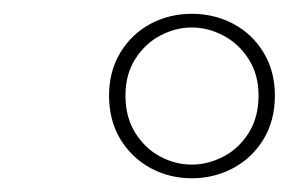

<svg xmlns="http://www.w3.org/2000/svg" viewBox="-20 -840 422 281"><path d="M382.3 -700.2Q382.3 -663.6 365.7 -636.2Q349.1 -608.9 321.3 -594Q293.5 -579.1 260.7 -579.1Q228 -579.1 200.4 -594Q172.9 -608.9 156.2 -636.2Q139.6 -663.6 139.6 -700.2Q139.6 -735.8 156.2 -763.2Q172.9 -790.5 200.4 -805.2Q228 -819.8 260.7 -819.8Q293.5 -819.8 321.3 -805.2Q349.1 -790.5 365.7 -763.2Q382.3 -735.8 382.3 -700.2ZM358.4 -700.2Q358.4 -731 343.8 -753.7Q329.1 -776.4 306.6 -788.1Q284.2 -799.8 260.7 -799.8Q237.3 -799.8 214.8 -788.1Q192.4 -776.4 178 -753.7Q163.6 -731 163.6 -700.2Q163.6 -668.5 178 -645.5Q192.4 -622.6 214.6 -610.8Q236.8 -599.1 260.7 -599.1Q284.2 -599.1 306.9 -610.8Q329.6 -622.6 344 -645.5Q358.4 -668.5 358.4 -700.2Z"/></svg>

Font: TypoPRO Playfair Display SC
Style: Italic
Weight: 900
Italic angle: -14°
Designer: Claus Eggers Sørensen
Foundry: Claus Eggers Sørensen
Version: Version 1.004;PS 001.004;hotconv 1.0.70;makeotf.lib2.5.58329